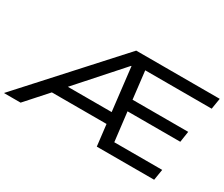

<svg xmlns="http://www.w3.org/2000/svg" viewBox="-173 -1010 1534 1316"><g transform="rotate(30 593.5 -352.5)"><path d="M-57 0 583 -705H1244L1230 -619H668L700 -653L733 -371L695 -401H1170L1157 -315H700L736 -344L771 -51L732 -86H1146L1132 0H678L654 -203L683 -168H196L254 -200L75 0ZM605 -597 279 -231 257 -256H671L651 -229L608 -597Z"/></g></svg>

Font: Nunito Sans 10pt Expanded Medium
Style: Italic
Weight: 500
Width: 7
Italic angle: -9°
Designer: Vernon Adams
Foundry: Vernon Adams
Version: Version 3.101;gftools[0.9.27]